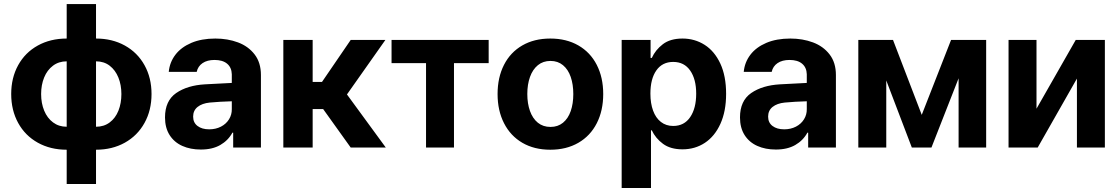

<svg xmlns="http://www.w3.org/2000/svg" viewBox="-20 -727 5520 946"><path d="M308.6 10.7Q228.5 10.7 166.3 -23.9Q104 -58.6 69.6 -121.1Q35.2 -183.6 35.2 -263.7Q35.2 -343.8 69.6 -406Q104 -468.3 166.3 -502.7Q228.5 -537.1 308.6 -537.1V-707H453.1V-537.1Q532.7 -537.1 595 -502.7Q657.2 -468.3 691.9 -406Q726.6 -343.8 726.6 -263.7Q726.6 -183.6 691.9 -121.1Q657.2 -58.6 595 -23.9Q532.7 10.7 453.1 10.7V179.7H308.6ZM308.6 -424.8Q269.5 -424.8 241 -403.3Q212.4 -381.8 197.5 -345.2Q182.6 -308.6 182.6 -263.7Q182.6 -218.3 197.8 -181.6Q212.9 -145 241.5 -123.8Q270 -102.5 308.6 -102.5ZM578.1 -263.7Q578.1 -308.6 563.2 -345.2Q548.3 -381.8 520.3 -403.3Q492.2 -424.8 453.1 -424.8V-102.5Q492.2 -102.5 520.5 -123.8Q548.8 -145 563.5 -181.6Q578.1 -218.3 578.1 -263.7Z M990.2 -311.5Q1043.9 -314.9 1122.1 -318.4V-361.3Q1121.1 -394.5 1099.1 -413.1Q1077.1 -431.6 1037.1 -431.6Q1001 -431.6 978 -416Q955.1 -400.4 949.2 -373H811.5Q815.9 -419.9 844 -457Q872.1 -494.1 922.4 -515.6Q972.7 -537.1 1041 -537.1Q1101.6 -537.1 1152.6 -518.1Q1203.6 -499 1234.6 -458.7Q1265.6 -418.5 1265.6 -357.4V0H1128.9V-73.2H1125Q1104 -34.7 1065.2 -12.5Q1026.4 9.8 969.7 9.8Q918 9.8 878.2 -8.1Q838.4 -25.9 815.7 -61.5Q793 -97.2 793 -148.4Q793 -230.5 848.1 -268.6Q903.3 -306.6 990.2 -311.5ZM1010.7 -89.8Q1043 -89.8 1068.6 -103Q1094.2 -116.2 1108.4 -139.2Q1122.6 -162.1 1122.1 -189.5V-228Q1099.1 -227.5 1065.4 -225.6Q1031.7 -223.6 1013.7 -221.7Q975.6 -217.8 953.6 -200.2Q931.6 -182.6 931.6 -152.3Q931.6 -122.6 953.4 -106.2Q975.1 -89.8 1010.7 -89.8Z M1376 -530.3H1520.5V-323.2H1566.4L1708 -530.3H1878.9L1689.5 -261.7L1880.9 0H1708L1572.3 -189.5H1520.5V0H1376Z M1909.2 -530.3H2387.7V-416H2216.8V0H2079.1V-416H1909.2Z M2431.6 -263.7Q2431.6 -345.2 2463.1 -407.2Q2494.6 -469.2 2553.5 -503.2Q2612.3 -537.1 2691.4 -537.1Q2770.5 -537.1 2829.6 -503.2Q2888.7 -469.2 2920.4 -407.2Q2952.1 -345.2 2952.1 -263.7Q2952.1 -182.1 2920.4 -119.9Q2888.7 -57.6 2829.6 -23.4Q2770.5 10.7 2691.4 10.7Q2612.3 10.7 2553.7 -23.4Q2495.1 -57.6 2463.4 -119.9Q2431.6 -182.1 2431.6 -263.7ZM2804.7 -263.7Q2804.7 -311 2792 -347.9Q2779.3 -384.8 2753.9 -405.8Q2728.5 -426.8 2692.4 -426.8Q2655.8 -426.8 2630.1 -405.8Q2604.5 -384.8 2591.3 -347.9Q2578.1 -311 2578.1 -263.7Q2578.1 -216.8 2591.3 -179.9Q2604.5 -143.1 2630.1 -122.3Q2655.8 -101.6 2692.4 -101.6Q2728.5 -101.6 2753.9 -122.3Q2779.3 -143.1 2792 -179.7Q2804.7 -216.3 2804.7 -263.7Z M3043 -530.3H3185.5V-441.4H3191.4Q3209.5 -481.4 3246.1 -509.3Q3282.7 -537.1 3342.8 -537.1Q3402.8 -537.1 3451.7 -506.1Q3500.5 -475.1 3529.1 -413.8Q3557.6 -352.5 3557.6 -264.6Q3557.6 -178.7 3529.5 -116.9Q3501.5 -55.2 3452.9 -23.2Q3404.3 8.8 3342.8 8.8Q3283.7 8.8 3246.8 -18.3Q3210 -45.4 3191.4 -85H3187.5V199.2H3043ZM3296.9 -106.4Q3351.1 -106.4 3380.6 -149.9Q3410.2 -193.4 3410.2 -265.6Q3410.2 -336.9 3380.6 -379.4Q3351.1 -421.9 3296.9 -421.9Q3243.2 -421.9 3213.9 -380.1Q3184.6 -338.4 3184.6 -265.6Q3184.6 -217.8 3197.8 -181.9Q3210.9 -146 3236.3 -126.2Q3261.7 -106.4 3296.9 -106.4Z M3823.2 -311.5Q3877 -314.9 3955.1 -318.4V-361.3Q3954.1 -394.5 3932.1 -413.1Q3910.2 -431.6 3870.1 -431.6Q3834 -431.6 3811 -416Q3788.1 -400.4 3782.2 -373H3644.5Q3648.9 -419.9 3677 -457Q3705.1 -494.1 3755.4 -515.6Q3805.7 -537.1 3874 -537.1Q3934.6 -537.1 3985.6 -518.1Q4036.6 -499 4067.6 -458.7Q4098.6 -418.5 4098.6 -357.4V0H3961.9V-73.2H3958Q3937 -34.7 3898.2 -12.5Q3859.4 9.8 3802.7 9.8Q3751 9.8 3711.2 -8.1Q3671.4 -25.9 3648.7 -61.5Q3626 -97.2 3626 -148.4Q3626 -230.5 3681.2 -268.6Q3736.3 -306.6 3823.2 -311.5ZM3843.8 -89.8Q3876 -89.8 3901.6 -103Q3927.2 -116.2 3941.4 -139.2Q3955.6 -162.1 3955.1 -189.5V-228Q3932.1 -227.5 3898.4 -225.6Q3864.7 -223.6 3846.7 -221.7Q3808.6 -217.8 3786.6 -200.2Q3764.6 -182.6 3764.6 -152.3Q3764.6 -122.6 3786.4 -106.2Q3808.1 -89.8 3843.8 -89.8Z M4666 -530.3H4838.9V0H4703.1V-341.3L4569.3 0H4472.7L4346.7 -330.6V0H4209V-530.3H4379.9L4521.5 -161.1Z M5280.3 -530.3H5423.8V0H5286.1V-339.8L5092.8 0H4949.2V-530.3H5086.9V-191.4Z"/></svg>

Font: WEMIX Pretendard
Style: Bold
Weight: 700
Designer: Base glyphs from Inter by Rasmus Andersson; Hangeul glyphs from Noto Sans CJK(Source Han Sans) by Jang Soo-young and Kan
Foundry: Kil Hyung-jin
Version: Version 1.000